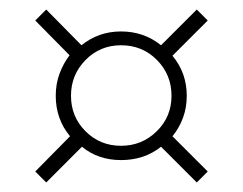

<svg xmlns="http://www.w3.org/2000/svg" viewBox="-20 -493 510 403"><path d="M54 -450 77 -473 151 -398Q187 -427 234 -427Q282 -427 318 -398L393 -473L416 -450L342 -376Q372 -340 372 -292Q372 -267 364 -245.5Q356 -224 342 -207L416 -133L393 -110L318 -185Q283 -157 234 -157Q186 -157 152 -185L77 -110L54 -133L127 -207Q97 -243 97 -292Q97 -317 105 -338.5Q113 -360 126 -377ZM234 -187Q278 -187 309 -217.5Q340 -248 340 -292Q340 -336 309.5 -367Q279 -398 234 -398Q190 -398 159.5 -367Q129 -336 129 -292Q129 -248 159.5 -217.5Q190 -187 234 -187Z"/></svg>

Font: Georama ExtraExtended ExtraLight
Style: Regular
Weight: 200
Width: 8
Designer: Jean-Baptiste Levee
Foundry: Production Type
Version: Version 1.000